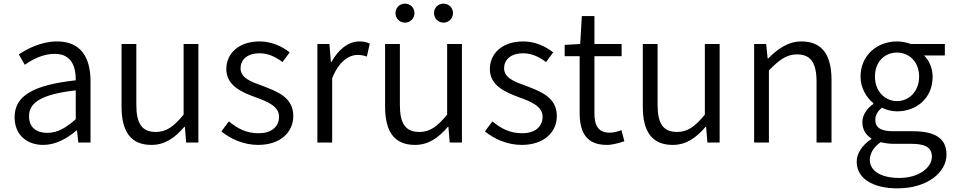

<svg xmlns="http://www.w3.org/2000/svg" viewBox="-20 -781 5219 1052"><path d="M217 13C285 13 347 -22 399 -66H402L409 0H476V-335C476 -465 424 -554 293 -554C206 -554 130 -514 83 -483L116 -426C157 -455 215 -486 280 -486C373 -486 396 -414 395 -341C163 -315 60 -257 60 -139C60 -41 128 13 217 13ZM239 -53C184 -53 139 -79 139 -144C139 -218 204 -264 395 -286V-128C340 -79 294 -53 239 -53Z M810 13C885 13 939 -27 990 -86H993L1000 0H1067V-540H986V-153C932 -87 891 -58 834 -58C758 -58 727 -103 727 -207V-540H646V-197C646 -59 697 13 810 13Z M1394 13C1519 13 1587 -59 1587 -145C1587 -248 1499 -279 1420 -310C1358 -332 1298 -353 1298 -407C1298 -451 1331 -489 1403 -489C1452 -489 1491 -468 1528 -441L1567 -494C1526 -527 1467 -554 1403 -554C1287 -554 1220 -487 1220 -403C1220 -311 1306 -275 1383 -247C1444 -225 1509 -199 1509 -141C1509 -91 1472 -51 1397 -51C1329 -51 1281 -77 1234 -116L1193 -61C1244 -19 1317 13 1394 13Z M1719 0H1800V-352C1837 -446 1893 -480 1939 -480C1960 -480 1972 -477 1990 -471L2006 -542C1988 -551 1972 -554 1949 -554C1888 -554 1833 -509 1796 -441H1793L1785 -540H1719Z M2254 13C2329 13 2383 -27 2434 -86H2437L2444 0H2511V-540H2430V-153C2376 -87 2335 -58 2278 -58C2202 -58 2171 -103 2171 -207V-540H2090V-197C2090 -59 2141 13 2254 13ZM2199 -657C2229 -657 2251 -681 2251 -709C2251 -738 2229 -761 2199 -761C2169 -761 2147 -738 2147 -709C2147 -681 2169 -657 2199 -657ZM2410 -657C2440 -657 2462 -681 2462 -709C2462 -738 2440 -761 2410 -761C2380 -761 2358 -738 2358 -709C2358 -681 2380 -657 2410 -657Z M2838 13C2963 13 3031 -59 3031 -145C3031 -248 2943 -279 2864 -310C2802 -332 2742 -353 2742 -407C2742 -451 2775 -489 2847 -489C2896 -489 2935 -468 2972 -441L3011 -494C2970 -527 2911 -554 2847 -554C2731 -554 2664 -487 2664 -403C2664 -311 2750 -275 2827 -247C2888 -225 2953 -199 2953 -141C2953 -91 2916 -51 2841 -51C2773 -51 2725 -77 2678 -116L2637 -61C2688 -19 2761 13 2838 13Z M3305 13C3335 13 3371 3 3401 -7L3385 -68C3367 -61 3342 -54 3322 -54C3257 -54 3237 -94 3237 -160V-473H3386V-540H3237V-693H3168L3159 -540L3074 -535V-473H3156V-163C3156 -57 3192 13 3305 13Z M3666 13C3741 13 3795 -27 3846 -86H3849L3856 0H3923V-540H3842V-153C3788 -87 3747 -58 3690 -58C3614 -58 3583 -103 3583 -207V-540H3502V-197C3502 -59 3553 13 3666 13Z M4112 0H4193V-395C4249 -453 4290 -483 4347 -483C4422 -483 4454 -437 4454 -333V0H4536V-343C4536 -481 4484 -554 4371 -554C4297 -554 4241 -512 4189 -461H4186L4178 -540H4112Z M4897 251C5061 251 5166 164 5166 66C5166 -23 5104 -62 4980 -62H4872C4798 -62 4776 -88 4776 -123C4776 -154 4792 -174 4812 -191C4837 -178 4868 -171 4895 -171C5004 -171 5090 -245 5090 -360C5090 -409 5070 -451 5043 -477H5157V-540H4970C4951 -547 4925 -554 4895 -554C4786 -554 4695 -478 4695 -361C4695 -297 4730 -244 4765 -216V-212C4738 -192 4705 -157 4705 -112C4705 -69 4726 -40 4754 -23V-19C4704 14 4674 59 4674 105C4674 198 4764 251 4897 251ZM4895 -227C4830 -227 4774 -280 4774 -361C4774 -444 4828 -493 4895 -493C4961 -493 5016 -443 5016 -361C5016 -280 4960 -227 4895 -227ZM4908 194C4806 194 4746 155 4746 95C4746 62 4764 27 4805 -2C4830 4 4857 7 4874 7H4973C5047 7 5086 25 5086 78C5086 136 5016 194 4908 194Z"/></svg>

Font: Noto Sans CJK JP DemiLight
Style: Regular
Weight: 350
Designer: Ryoko NISHIZUKA (kana & ideographs); Paul D. Hunt (Latin, Greek & Cyrillic); Wenlong ZHANG (bopomofo); Sandoll Communica
Foundry: Adobe Systems Incorporated
Version: Version 1.004;PS 1.004;hotconv 1.0.82;makeotf.lib2.5.63406